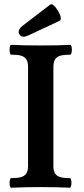

<svg xmlns="http://www.w3.org/2000/svg" viewBox="-20 -876 393 899"><path d="M24.9 -19Q24.9 -28.3 26.9 -35.2Q28.8 -42 32.2 -42Q60.5 -42 77.4 -46.4Q94.2 -50.8 102.8 -63.2Q111.3 -75.7 111.3 -99.1V-563Q111.3 -586.4 102.8 -598.9Q94.2 -611.3 77.4 -615.7Q60.5 -620.1 32.2 -620.1Q28.8 -620.1 26.9 -626.7Q24.9 -633.3 24.9 -642.6Q24.9 -652.3 26.9 -659.2Q28.8 -666 32.2 -666Q87.9 -663.1 170.9 -663.1Q253.9 -663.1 309.1 -666Q312.5 -666 314.5 -659.4Q316.4 -652.8 316.4 -643.6Q316.4 -634.3 314.5 -627.2Q312.5 -620.1 309.1 -620.1Q280.8 -620.1 263.9 -615.7Q247.1 -611.3 238.5 -598.9Q230 -586.4 230 -563V-99.1Q230 -75.7 238.3 -63.2Q246.6 -50.8 262.9 -46.4Q279.3 -42 307.1 -42Q310.5 -42 312.5 -35.6Q314.5 -29.3 314.5 -20Q314.5 -10.7 312.5 -3.9Q310.5 2.9 307.1 2.9Q238.3 0 169.9 0Q101.1 0 32.2 2.9Q28.8 2.9 26.9 -3.4Q24.9 -9.8 24.9 -19ZM114.3 -710.9Q99.6 -704.1 90.3 -704.1Q77.6 -704.1 70.8 -715.8Q67.4 -720.7 67.4 -726.6Q67.4 -741.7 86.9 -756.3L213.9 -853.5Q217.3 -856 220.2 -856Q232.9 -856 250.5 -826.7Q264.6 -804.2 264.6 -789.6Q264.6 -781.2 259.3 -778.8Z"/></svg>

Font: JuniusX
Style: Bold
Weight: 700
Designer: Peter S. Baker
Foundry: Briery Creek Software
Version: Version 1.004